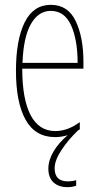

<svg xmlns="http://www.w3.org/2000/svg" viewBox="-20 -557 409 794"><path d="M325 -273H72Q72 -147 106.5 -81Q141 -15 209 -15Q260 -15 310 -52V-22Q309 -21 303 -18Q263 20 234.5 63Q206 106 206 139Q206 193 260 193Q280 193 295 188V211Q279 217 259 217Q223 217 201.5 197.5Q180 178 180 140Q180 106 201 70Q222 34 260 2Q234 10 208 10Q126 10 86 -61.5Q46 -133 46 -264Q46 -392 82 -464.5Q118 -537 190 -537Q261 -537 293 -470Q325 -403 325 -301ZM301 -297Q301 -392 274 -452Q247 -512 190 -512Q139 -512 108 -458Q77 -404 73 -297Z"/></svg>

Font: Noto Sans Display Thin Cond
Style: Regular
Weight: 250
Width: 3
Designer: Monotype Design team
Foundry: Monotype Imaging Inc.
Version: Version 1.000